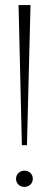

<svg xmlns="http://www.w3.org/2000/svg" viewBox="-20 -720 192 755"><path d="M66 -149H86L100 -700H53ZM76 15C93 15 109 3 109 -17C109 -37 93 -49 76 -49C59 -49 43 -36 43 -17C43 3 59 15 76 15Z"/></svg>

Font: Sprat Thin
Style: Regular
Weight: 100
Designer: Ethan Nakache
Foundry: Collletttivo
Version: Version 2.000;Glyphs 3.2 (3217)